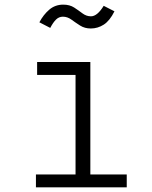

<svg xmlns="http://www.w3.org/2000/svg" viewBox="-20 -805 655 825"><path d="M368.2 -538.5V-55.4H524.6V0H134.4V-55.4H304.6V-483.1H139.5V-538.5ZM370.3 -682.6Q344.1 -682.6 324.4 -695.1Q304.6 -707.7 287.2 -720.5Q269.7 -733.3 250.3 -733.3Q233.3 -733.3 220.8 -721Q208.2 -708.7 195.9 -685.1L149.2 -709.2Q166.2 -741.5 191.5 -763.3Q216.9 -785.1 251.8 -785.1Q279.5 -785.1 298.7 -772.6Q317.9 -760 334.6 -747.4Q351.3 -734.9 370.8 -734.9Q397.9 -734.9 425.6 -780L471.8 -756.4Q451.8 -715.9 425.9 -699.2Q400 -682.6 370.3 -682.6Z"/></svg>

Font: Fira Code Light
Style: Regular
Weight: 300
Monospace: yes
Designer: Carrois Corporate, Edenspiekermann AG, Nikita Prokopov
Foundry: Carrois Corporate, Edenspiekermann AG, Nikita Prokopov
Version: Version 6.000; ttfautohint (v1.8.2) -l 8 -r 50 -G 200 -x 14 